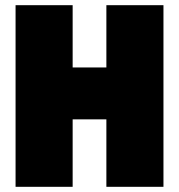

<svg xmlns="http://www.w3.org/2000/svg" viewBox="-20 -720 690 740"><path d="M40 0V-700H260V-460H390V-700H610V0H390V-260H260V0Z"/></svg>

Font: Tektur Black
Style: Regular
Weight: 900
Designer: Adam Jagosz
Foundry: Adam Jagosz
Version: Version 1.005;gftools[0.9.30]